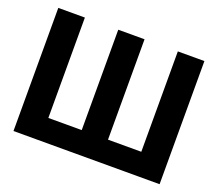

<svg xmlns="http://www.w3.org/2000/svg" viewBox="-121 -897 1210 1066"><g transform="rotate(20 484.0 -364.0)"><path d="M209.4 -727.5V-134.4H406.6V-727.5H561.9V-134.4H758.6V-727.5H915.6V0H52.3V-727.5Z"/></g></svg>

Font: Intratopia Thin
Style: Regular
Weight: 100
Designer: Rasmus Andersson
Foundry: rsms
Version: Version 3.000;Glyphs 3.2.3 (3260)